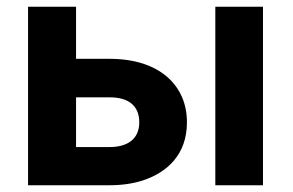

<svg xmlns="http://www.w3.org/2000/svg" viewBox="-20 -548 867 568"><path d="M205 -374V-528H63V0H305C341 0 374 -5 402 -14C475 -38 533 -91 533 -186C533 -214 528 -239 518 -262C486 -334 409 -374 305 -374ZM758 0V-528H617V0ZM392 -186C392 -136 356 -113 305 -113H205V-260H305C358 -260 392 -237 392 -186Z"/></svg>

Font: Asimov
Style: Regular
Weight: 500
Designer: Google
Version: Version 2.000980; 2014